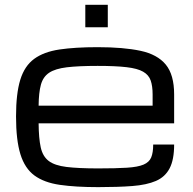

<svg xmlns="http://www.w3.org/2000/svg" viewBox="-20 -770 805 801"><path d="M706.5 -167Q706.5 -104 687.7 -67.9Q668.9 -31.7 630.4 -15.1Q591.8 1.5 532 6.1Q472.2 10.7 389.6 10.7Q295.4 10.7 229.7 1.2Q164.1 -8.3 123.8 -37.8Q83.5 -67.4 65.2 -126.5Q46.9 -185.5 46.9 -284.2Q46.9 -379.9 64.7 -437.5Q82.5 -495.1 122.6 -524.4Q162.6 -553.7 227.8 -563.5Q293 -573.2 387.2 -573.2Q495.1 -573.2 565.9 -558.1Q636.7 -543 671.6 -500.5Q706.5 -458 706.5 -376V-255.4H141.1Q141.6 -192.9 149.9 -155.3Q158.2 -117.7 183.1 -98.6Q208 -79.6 257.6 -73.5Q307.1 -67.4 389.6 -67.4Q463.9 -67.4 509.5 -70.3Q555.2 -73.2 578.9 -83.3Q602.5 -93.3 610.8 -113.3Q619.1 -133.3 619.1 -167ZM387.2 -495.1Q307.6 -495.1 259 -489.3Q210.4 -483.4 185.1 -466.6Q159.7 -449.7 150.6 -416.5Q141.6 -383.3 141.1 -329.1H616.7V-376Q616.7 -411.1 608.6 -434.3Q600.6 -457.5 577.1 -470.9Q553.7 -484.4 508.1 -489.7Q462.4 -495.1 387.2 -495.1ZM335.9 -656.2V-750H429.7V-656.2Z"/></svg>

Font: Michroma
Style: Regular
Weight: 400
Designer: Vernon Adams
Foundry: Vernon Adams
Version: Version 1.100; ttfautohint (v1.8.4.7-5d5b);gftools[0.9.29]